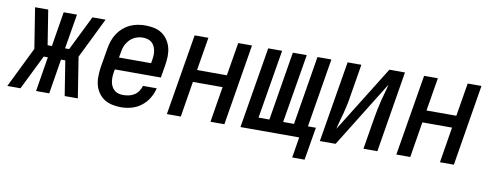

<svg xmlns="http://www.w3.org/2000/svg" viewBox="-96 -820 3154 1236"><g transform="rotate(10 1481.5 -201.5)"><path d="M-37 0 93 -265 51 -530H137L173 -303H201L238 -530H325L287 -303H314L426 -530H512L382 -265L424 0H338L302 -227H274L237 0H151L188 -227H161L49 0Z M707 8Q678 8 649.5 2Q621 -4 598 -18.5Q575 -33 559 -56Q543 -79 536 -105.5Q529 -132 529.5 -161.5Q530 -191 534 -221L556 -351Q560 -376 568.5 -400.5Q577 -425 591.5 -447.5Q606 -470 626.5 -488Q647 -506 671.5 -517.5Q696 -529 721.5 -533.5Q747 -538 772 -538Q801 -538 829 -532Q857 -526 879.5 -511Q902 -496 917.5 -473Q933 -450 940 -423.5Q947 -397 946.5 -367.5Q946 -338 941 -309L927 -225H626L623 -207Q620 -191 619.5 -174.5Q619 -158 621.5 -143Q624 -128 631 -114Q638 -100 649.5 -90Q661 -80 676 -76Q691 -72 707 -72Q726 -72 744.5 -76Q763 -80 779.5 -90.5Q796 -101 807 -117.5Q818 -134 823 -152H913Q905 -118 886.5 -87Q868 -56 839 -33.5Q810 -11 775.5 -1.5Q741 8 707 8ZM639 -305H849L852 -323Q855 -339 856 -355Q857 -371 854.5 -386Q852 -401 845.5 -415Q839 -429 828 -439Q817 -449 801.5 -453.5Q786 -458 770 -458Q770 -458 770 -458Q770 -458 770 -458Q755 -458 739.5 -454.5Q724 -451 709.5 -443Q695 -435 683.5 -423Q672 -411 664 -397Q656 -383 651.5 -368Q647 -353 645 -337Z M1006 0 1094 -530H1184L1148 -313H1343L1379 -530H1469L1382 0H1291L1329 -233H1135L1097 0Z M1849 135 1871 0H1487L1575 -530H1666L1591 -80H1662L1736 -530H1827L1752 -80H1823L1897 -530H1988L1914 -80H1966L1930 135Z M2006 0 2094 -530H2184L2149 -318Q2145 -290 2139 -262Q2133 -234 2126 -206.5Q2119 -179 2111 -151.5Q2103 -124 2097 -96L2367 -530H2469L2382 0H2291L2326 -212Q2331 -240 2336.5 -268Q2342 -296 2349 -323.5Q2356 -351 2364 -378.5Q2372 -406 2378 -434L2109 0Z M2506 0 2594 -530H2684L2648 -313H2843L2879 -530H2969L2882 0H2791L2829 -233H2635L2597 0Z"/></g></svg>

Font: Iosevka Curly Medium Oblique
Style: Regular
Weight: 500
Italic angle: -9°
Monospace: yes
Designer: Belleve Invis
Foundry: Belleve Invis
Version: Version 11.1.0; ttfautohint (v1.8.3)